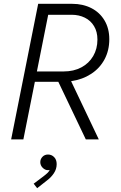

<svg xmlns="http://www.w3.org/2000/svg" viewBox="-20 -740 642 1019"><path d="M182.6 -719.7H363.3Q419.9 -719.7 464.6 -697Q509.3 -674.3 534.7 -631.6Q560.1 -588.9 560.1 -531.7Q560.1 -472.2 534.7 -424.8Q509.3 -377.4 463.4 -347.7Q417.5 -317.9 357.4 -309.1L504.4 0H435.5L289.6 -305.7H165L104 0H39.1ZM317.9 -360.8Q371.1 -360.8 411.6 -382.3Q452.1 -403.8 474.6 -442.4Q497.1 -481 497.1 -529.8Q497.1 -571.3 479.2 -601.1Q461.4 -630.9 430.2 -646.2Q398.9 -661.6 359.9 -661.6H235.8L175.8 -360.8ZM158.7 234.9 210 196.3Q223.6 186 231.7 178.2Q239.7 170.4 244.1 161.6Q240.7 163.1 234.4 163.1Q219.2 163.1 206.5 150.4Q193.8 137.7 193.8 120.6Q193.8 104.5 205.3 92.3Q216.8 80.1 234.9 80.1Q253.9 80.1 267.3 93.8Q280.8 107.4 280.8 130.9Q280.8 157.2 266.1 179.2Q251.5 201.2 230.5 216.8L177.2 258.8Z"/></svg>

Font: Reddit Sans Fudge Light Italic
Style: Regular
Weight: 300
Italic angle: -11.25°
Designer: Stephen Hutchings
Version: Version 1.013